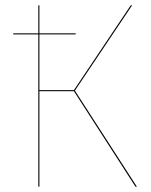

<svg xmlns="http://www.w3.org/2000/svg" viewBox="-20 -700 567 720"><path d="M260.9 -360.1 475.5 -680.1H470.3L257.1 -361.9H127.8V-570.9H263.7V-574.9H127.8V-680.1H123.7V-574.9H29.6V-570.9H123.7V0H127.8V-358.1H257.1L487.9 0H493.3Z"/></svg>

Font: Fira Sans Four
Style: Regular
Weight: 100
Designer: Carrois Corporate & Edenspiekermann AG
Foundry: Carrois Corporate GbR & Edenspiekermann AG
Version: Version 4.203;PS 004.203;hotconv 1.0.88;makeotf.lib2.5.64775